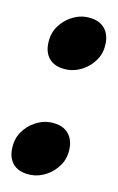

<svg xmlns="http://www.w3.org/2000/svg" viewBox="-62 -493 333 543"><g transform="rotate(10 104.5 -221.5)"><path d="M67 12Q34 12 17 -4.5Q0 -21 0 -49Q0 -79 14.5 -100Q29 -121 50.5 -132.5Q72 -144 92 -144Q126 -144 143 -127Q160 -110 160 -82Q160 -53 145.5 -32Q131 -11 109.5 0.5Q88 12 67 12ZM116 -299Q83 -299 66 -315.5Q49 -332 49 -360Q49 -390 63.5 -411Q78 -432 99.5 -443.5Q121 -455 141 -455Q175 -455 192 -438Q209 -421 209 -393Q209 -364 194.5 -343Q180 -322 158.5 -310.5Q137 -299 116 -299Z"/></g></svg>

Font: Petrona ExtraBold
Style: Italic
Weight: 800
Italic angle: -9°
Designer: Ringo R. Seeber
Foundry: Ringo R. Seeber
Version: Version 2.001; ttfautohint (v1.8.3)